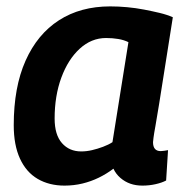

<svg xmlns="http://www.w3.org/2000/svg" viewBox="-20 -571 581 601"><path d="M426 10Q405 10 388 4Q371 -2 357 -14Q343 -26 335 -43Q314 -27 289.5 -15Q265 -3 238 3.5Q211 10 182 10Q134 10 98 -11Q62 -32 42.5 -74.5Q23 -117 23 -179Q23 -298 60 -381Q97 -464 164.5 -507.5Q232 -551 325 -551Q351 -551 378 -548.5Q405 -546 431 -541Q457 -536 480 -530.5Q503 -525 521 -517Q506 -422 495.5 -355.5Q485 -289 478 -245Q471 -201 466.5 -176.5Q462 -152 460.5 -140Q459 -128 459 -126Q459 -112 465 -105Q471 -98 483 -98Q488 -98 494 -99Q500 -100 506 -101L500 -6Q487 1 467 5.5Q447 10 426 10ZM332 -126 382 -439Q368 -446 350 -449Q332 -452 312 -452Q266 -452 229.5 -418.5Q193 -385 172 -328Q151 -271 151 -200Q151 -149 174 -123Q197 -97 234 -97Q251 -97 268 -101Q285 -105 302.5 -111.5Q320 -118 332 -126Z"/></svg>

Font: Georama ExtraCondensed Thin SemiBold
Style: Italic
Weight: 600
Italic angle: -9°
Version: Version 1.001